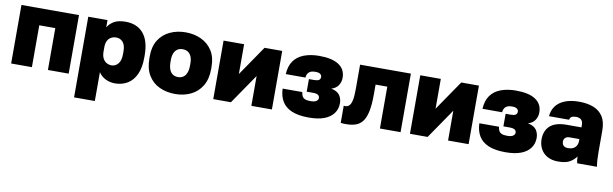

<svg xmlns="http://www.w3.org/2000/svg" viewBox="-47 -1028 5468 1712"><g transform="rotate(10 2687.0 -172.0)"><path d="M42 0V-530H563V0H375V-379H230V0Z M647 200V-530H821V-464Q840 -498 878.5 -521Q917 -544 984 -544Q1087 -544 1144.5 -477Q1202 -410 1202 -278V-258Q1202 -166 1174 -105.5Q1146 -45 1096.5 -15.5Q1047 14 984 14Q938 14 899 -5Q860 -24 835 -61V200ZM926 -139Q960 -139 985 -167.5Q1010 -196 1010 -258V-278Q1010 -337 986 -364Q962 -391 926 -391Q901 -391 880 -380Q859 -369 847 -346Q835 -323 835 -288V-247Q835 -211 847.5 -186.5Q860 -162 881 -150.5Q902 -139 926 -139Z M1528 14Q1450 14 1386 -15.5Q1322 -45 1285 -106Q1248 -167 1248 -260V-280Q1248 -367 1285 -425.5Q1322 -484 1386 -514Q1450 -544 1528 -544Q1606 -544 1669.5 -514Q1733 -484 1770 -425.5Q1807 -367 1807 -280V-260Q1807 -170 1770 -108.5Q1733 -47 1669.5 -16.5Q1606 14 1528 14ZM1528 -139Q1555 -139 1575 -152.5Q1595 -166 1605.5 -193Q1616 -220 1616 -260V-280Q1616 -315 1605.5 -340Q1595 -365 1575 -378Q1555 -391 1528 -391Q1499 -391 1479.5 -378Q1460 -365 1449.5 -340Q1439 -315 1439 -280V-260Q1439 -220 1449.5 -193Q1460 -166 1479.5 -152.5Q1499 -139 1528 -139Z M1872 0V-530H2058V-260L2243 -530H2403V0H2217V-270L2032 0Z M2738 14Q2643 14 2583.5 -11.5Q2524 -37 2495.5 -85Q2467 -133 2465 -200H2643Q2645 -181 2652 -165.5Q2659 -150 2676.5 -141.5Q2694 -133 2727 -133Q2766 -133 2782 -145Q2798 -157 2798 -172Q2798 -191 2784 -200.5Q2770 -210 2737 -210H2681V-324H2728Q2758 -324 2771.5 -333Q2785 -342 2785 -361Q2785 -377 2771.5 -387.5Q2758 -398 2727 -398Q2687 -398 2668.5 -380.5Q2650 -363 2648 -332H2470Q2474 -405 2506.5 -451.5Q2539 -498 2598.5 -521Q2658 -544 2737 -544Q2855 -544 2915 -503.5Q2975 -463 2975 -387Q2975 -349 2954.5 -318Q2934 -287 2892 -275Q2949 -263 2970 -231.5Q2991 -200 2991 -159Q2991 -107 2962 -67.5Q2933 -28 2877.5 -7Q2822 14 2738 14Z M3078 14Q3070 14 3053 13.5Q3036 13 3028 11V-144Q3031 -143 3043 -143Q3063 -143 3078 -158Q3093 -173 3100.5 -209Q3108 -245 3108 -310V-530H3568V0H3381V-379H3275V-290Q3275 -195 3262 -134.5Q3249 -74 3223.5 -42Q3198 -10 3161.5 2Q3125 14 3078 14Z M3653 0V-530H3839V-260L4024 -530H4184V0H3998V-270L3813 0Z M4519 14Q4424 14 4364.5 -11.5Q4305 -37 4276.5 -85Q4248 -133 4246 -200H4424Q4426 -181 4433 -165.5Q4440 -150 4457.5 -141.5Q4475 -133 4508 -133Q4547 -133 4563 -145Q4579 -157 4579 -172Q4579 -191 4565 -200.5Q4551 -210 4518 -210H4462V-324H4509Q4539 -324 4552.5 -333Q4566 -342 4566 -361Q4566 -377 4552.5 -387.5Q4539 -398 4508 -398Q4468 -398 4449.5 -380.5Q4431 -363 4429 -332H4251Q4255 -405 4287.5 -451.5Q4320 -498 4379.5 -521Q4439 -544 4518 -544Q4636 -544 4696 -503.5Q4756 -463 4756 -387Q4756 -349 4735.5 -318Q4715 -287 4673 -275Q4730 -263 4751 -231.5Q4772 -200 4772 -159Q4772 -107 4743 -67.5Q4714 -28 4658.5 -7Q4603 14 4519 14Z M4996 14Q4939 14 4899 -8Q4859 -30 4838 -69Q4817 -108 4817 -155Q4817 -234 4865.5 -278Q4914 -322 5017 -322H5149V-340Q5149 -377 5132 -391.5Q5115 -406 5086 -406Q5058 -406 5044.5 -397Q5031 -388 5029 -370H4847Q4850 -420 4877.5 -459.5Q4905 -499 4958.5 -521.5Q5012 -544 5091 -544Q5164 -544 5219.5 -522.5Q5275 -501 5306 -453.5Q5337 -406 5337 -325V-135Q5337 -93 5339 -61.5Q5341 -30 5346 0H5167Q5164 -14 5162 -27Q5160 -40 5160 -61Q5139 -30 5102 -8Q5065 14 4996 14ZM5064 -119Q5090 -119 5109 -128.5Q5128 -138 5138.5 -156.5Q5149 -175 5149 -200V-216H5061Q5035 -216 5021.5 -203Q5008 -190 5008 -170Q5008 -146 5021.5 -132.5Q5035 -119 5064 -119Z"/></g></svg>

Font: Golos Text ExtraBold
Style: Regular
Weight: 800
Designer: A.Korolkova, Vitaly Kuzmin
Foundry: ParaType Ltd
Version: Version 2.004